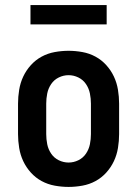

<svg xmlns="http://www.w3.org/2000/svg" viewBox="-20 -728 540 756"><path d="M250 8Q223 8 195.5 3Q168 -2 144 -15Q120 -28 101.5 -48.5Q83 -69 71.5 -93.5Q60 -118 55.5 -145.5Q51 -173 51 -200V-320Q51 -347 55.5 -374.5Q60 -402 71.5 -426.5Q83 -451 101.5 -471.5Q120 -492 144 -505Q168 -518 195.5 -523Q223 -528 250 -528Q277 -528 304.5 -523Q332 -518 356 -505Q380 -492 398.5 -471.5Q417 -451 428.5 -426.5Q440 -402 444.5 -374.5Q449 -347 449 -320V-200Q449 -173 444.5 -145.5Q440 -118 428.5 -93.5Q417 -69 398.5 -48.5Q380 -28 356 -15Q332 -2 304.5 3Q277 8 250 8ZM250 -88Q270 -88 288.5 -97Q307 -106 318.5 -123Q330 -140 334 -160Q338 -180 338 -200V-320Q338 -340 334 -360Q330 -380 318.5 -397Q307 -414 288.5 -423Q270 -432 250 -432Q230 -432 211.5 -423Q193 -414 181.5 -397Q170 -380 166 -360Q162 -340 162 -320V-200Q162 -180 166 -160Q170 -140 181.5 -123Q193 -106 211.5 -97Q230 -88 250 -88ZM100 -632V-708H400V-632Z"/></svg>

Font: Iosevka Custom
Style: Bold
Weight: 700
Monospace: yes
Designer: Belleve Invis
Foundry: Belleve Invis
Version: Version 30.3.3; ttfautohint (v1.8.3)